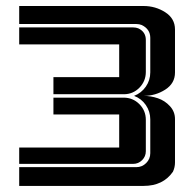

<svg xmlns="http://www.w3.org/2000/svg" viewBox="-20 -610 637 630"><path d="M445.3 -527.8Q437 -531.2 427.2 -531.2H43V-590.3H451.2Q490.2 -590.3 522.2 -569.8Q554.2 -549.3 554.2 -513.2V-372.1Q554.2 -336.4 522.2 -315.9Q490.2 -295.4 451.2 -295.4Q475.1 -295.4 498 -287.6Q521 -279.8 537.6 -261.7Q554.2 -243.7 554.2 -219.2V-76.7Q554.2 -61 547.4 -46.4Q515.1 0 451.2 0H43V-61.5H427.2Q446.3 -61.5 459.7 -75Q473.1 -88.4 473.1 -107.4V-218.3Q473.1 -244.1 458.5 -265.4Q443.8 -286.6 419.9 -295.4Q443.8 -304.7 458.5 -325.7Q473.1 -346.7 473.1 -372.6V-485.8Q473.1 -514.2 445.3 -527.8ZM433.6 -517.1Q458.5 -505.4 458.5 -479V-374Q458.5 -343.8 437.5 -322.3Q416.5 -300.8 386.2 -300.8H155.3V-356.9H371.1V-464.4H43V-520H417.5Q425.8 -520 433.6 -517.1ZM417 -72.3H43V-126H371.1V-234.4H155.3V-289.6H385.7Q416 -289.6 437.3 -268.3Q458.5 -247.1 458.5 -216.8V-113.8Q458.5 -96.7 446.3 -84.5Q434.1 -72.3 417 -72.3Z"/></svg>

Font: Ebtekar Inline 2
Style: Inline-2
Weight: 500
Designer: Arman Khorramak
Foundry: Arman Khorramak
Version: Version 2.000